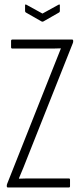

<svg xmlns="http://www.w3.org/2000/svg" viewBox="-20 -830 357 850"><path d="M15 0Q10 0 10 -6V-8Q10 -12 12 -17L210 -516Q220 -541 229.5 -565Q239 -589 249 -614V-616Q232 -615 213 -615Q194 -615 176 -615H35Q29 -615 29 -621V-649Q29 -655 35 -655H299Q304 -655 304 -649V-647Q304 -645 303.5 -642.5Q303 -640 302 -638L103 -137Q94 -113 84 -89Q74 -65 64 -41V-39Q84 -40 100.5 -40Q117 -40 134 -40H285Q290 -40 290 -34V-6Q290 0 285 0ZM164 -735 94 -775Q91 -777 91 -782V-807Q91 -812 97 -809L168 -770L239 -809Q245 -812 245 -807V-782Q245 -777 242 -775L172 -735Q168 -733 164 -735Z"/></svg>

Font: Sofia Sans Extra Condensed Light
Style: Regular
Weight: 300
Designer: Botio Nikoltchev, Ani Petrova
Foundry: lettersoup
Version: Version 4.101